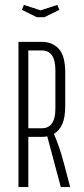

<svg xmlns="http://www.w3.org/2000/svg" viewBox="-20 -760 340 780"><path d="M55 0V-590H150Q193 -590 219 -561.5Q245 -533 245 -465V-329Q245 -283 233 -256Q221 -229 199 -216Q205 -203 217 -170.5Q229 -138 243 -84L265 0H227L172 -206Q167 -205 161.5 -204.5Q156 -204 150 -204H95V0ZM150 -239Q205 -239 205 -319V-475Q205 -555 150 -555H95V-239ZM77 -740 145 -718 213 -740 221 -720 160 -690H130L69 -720Z"/></svg>

Font: Exetegue Light
Style: Regular
Weight: 300
Designer: Fábio Duarte Martins
Foundry: Fábio Duarte Martins
Version: Version 0.001